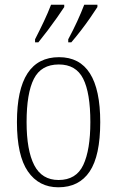

<svg xmlns="http://www.w3.org/2000/svg" viewBox="-20 -786 497 816"><path d="M228 10Q145 10 98.5 -57.5Q52 -125 52 -267Q52 -543 231 -543Q406 -543 406 -267Q406 -124 361 -57Q316 10 228 10ZM229 -21Q304 -21 334 -85Q364 -149 364 -267Q364 -391 333.5 -451.5Q303 -512 230 -512Q155 -512 124 -451Q93 -390 93 -267Q93 -147 125.5 -84Q158 -21 229 -21ZM270 -619Q291 -658 308 -695Q325 -732 338 -766H394V-756Q383 -739 364.5 -712Q346 -685 324 -656.5Q302 -628 283 -606H270ZM129 -619Q149 -658 166.5 -695Q184 -732 197 -766H253V-756Q242 -739 223 -712Q204 -685 182.5 -656.5Q161 -628 143 -606H129Z"/></svg>

Font: Noto Serif Tamil Condensed ExtraLight
Style: Italic
Weight: 200
Width: 3
Italic angle: -12°
Designer: Indian Type Foundry, Tom Grace, and the Monotype Design Team
Foundry: Monotype Imaging Inc.
Version: Version 2.003; ttfautohint (v1.8.4.7-5d5b)